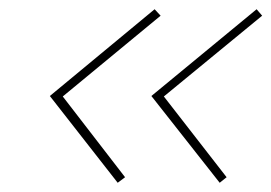

<svg xmlns="http://www.w3.org/2000/svg" viewBox="-20 -475 588 416"><path d="M335 -266 471 -91 456 -79 308 -267 536 -455 548 -441ZM116 -266 251 -91 235 -79 88 -267 315 -455 328 -441Z"/></svg>

Font: Advent Pro Thin
Style: Italic
Weight: 250
Italic angle: -12°
Version: Version 3.000